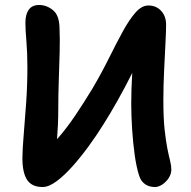

<svg xmlns="http://www.w3.org/2000/svg" viewBox="-20 -737 766 771"><path d="M151 14Q108 14 89 -14.5Q70 -43 70 -102Q70 -135 75 -193.5Q80 -252 85 -323.5Q90 -395 90 -467Q90 -525 86 -571.5Q82 -618 82 -646Q82 -679 95.5 -698Q109 -717 137 -717Q167 -717 192.5 -696.5Q218 -676 219 -625Q221 -580 219.5 -525Q218 -470 216 -412.5Q214 -355 214 -302Q214 -265 212.5 -234Q211 -203 209 -178Q247 -221 282 -273Q317 -325 351 -381Q388 -444 417.5 -503.5Q447 -563 473 -610.5Q499 -658 524 -686.5Q549 -715 576 -715Q607 -715 627 -693.5Q647 -672 647 -637Q647 -614 644.5 -564.5Q642 -515 639 -453.5Q636 -392 636 -334Q636 -263 641 -217Q646 -171 652 -141Q658 -111 663 -91.5Q668 -72 668 -56Q668 -39 658 -23Q648 -7 632.5 3.5Q617 14 602 14Q579 14 562.5 2.5Q546 -9 539 -31Q528 -64 521 -114Q514 -164 510.5 -219Q507 -274 507 -321Q507 -350 508 -381.5Q509 -413 511 -444Q483 -388 451.5 -332Q420 -276 395 -237Q369 -195 336.5 -150.5Q304 -106 271 -69Q238 -32 207 -9Q176 14 151 14Z"/></svg>

Font: Shantell Sans Normal
Style: Regular
Weight: 600
Designer: Stephen Nixon, Anya Danilova, Shantell Martin
Foundry: Arrow Type
Version: Version 1.009;[a7da0bfa3]